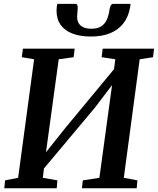

<svg xmlns="http://www.w3.org/2000/svg" viewBox="-20 -1002 840 1022"><path d="M3 0 7 -42 76.5 -55.5 161.5 -686.5 96 -697.5 102 -743H377.5L372 -697.5L292.5 -686.5L218 -142L194 -153L325 -317.5L621 -675L580.5 -579.5L593.5 -686.5L521 -697.5L526.5 -743H800L794.5 -697.5L723.5 -686.5L639 -55.5L711.5 -42L707.5 0H416L421 -42L509 -55.5L583 -596.5L607 -589L484 -427.5L179 -63.5L217.5 -135L208 -55.5L285.5 -42L282 0ZM380.5 -981.5Q389 -981.5 391.5 -974.8Q394 -968 393.5 -958.5Q393.5 -948.5 392 -934.8Q390.5 -921 390.5 -911.5Q390.5 -882 409.8 -865.5Q429 -849 465.5 -849Q500 -849 519.8 -862.5Q539.5 -876 549 -898Q558.5 -920 562 -945.5Q564 -959.5 568.5 -970.5Q573 -981.5 583.5 -981.5H674.5Q674.5 -977.5 674.2 -973.2Q674 -969 672.5 -963Q663.5 -911.5 636.2 -877Q609 -842.5 565.8 -825Q522.5 -807.5 463.5 -807.5Q408 -807.5 367 -822.8Q326 -838 303.5 -868.8Q281 -899.5 281 -945Q281.5 -954 282 -963Q282.5 -972 285.5 -981.5Z"/></svg>

Font: Merriweather 28pt SemiBold
Style: Italic
Weight: 600
Italic angle: -7.8°
Version: Version 2.101